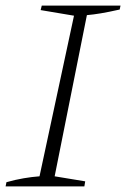

<svg xmlns="http://www.w3.org/2000/svg" viewBox="-23 -665 450 685"><path d="M-3 0 0 -15Q32 -24 61.5 -29Q91 -34 118 -36L241 -609L122 -629L126 -645H407L404 -631Q364 -622 337 -617.5Q310 -613 287 -611L172 -36L281 -18L278 0Z"/></svg>

Font: Piazzolla SC ExtraLight
Style: Italic
Weight: 200
Italic angle: -11.3°
Designer: Juan Pablo del Peral
Foundry: Huerta Tipografica
Version: Version 1.330